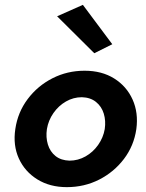

<svg xmlns="http://www.w3.org/2000/svg" viewBox="-20 -761 599 790"><path d="M215 -694 321 -741 442 -579 368 -542ZM43 -230Q53 -299 94 -353.5Q135 -408 196 -439Q257 -470 328 -470Q399 -470 450 -438Q501 -406 525.5 -351.5Q550 -297 541 -230Q531 -161 490 -107Q449 -53 388 -22Q327 9 255 9Q185 9 133.5 -23Q82 -55 57.5 -109Q33 -163 43 -230ZM173 -230Q168 -196 177 -166.5Q186 -137 208.5 -119Q231 -101 266 -100Q301 -100 332 -117.5Q363 -135 384 -165Q405 -195 411 -230Q416 -264 407 -293.5Q398 -323 375 -341.5Q352 -360 317 -361Q282 -361 251.5 -343.5Q221 -326 200 -296Q179 -266 173 -230Z"/></svg>

Font: Von Semi
Style: Italic
Weight: 600
Version: Version 4.000; ttfautohint (v1.8.4.7-5d5b)